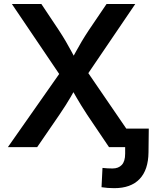

<svg xmlns="http://www.w3.org/2000/svg" viewBox="-20 -748 791 976"><path d="M20 0 314.5 -419.9V-322.3L40.5 -727.5H190.4L279.3 -594.2Q299.8 -563 314.5 -537.6Q329.1 -512.2 342.3 -488Q355.5 -463.9 370.1 -436.5H338.9Q354 -463.4 367.2 -487.8Q380.4 -512.2 395.5 -537.6Q410.6 -563 431.2 -594.2L521.5 -727.5H667.5L397 -329.1V-422.9L686.5 0H534.2L423.8 -163.6Q405.8 -191.4 392.6 -212.6Q379.4 -233.9 367.7 -254.2Q356 -274.4 342.3 -298.8H364.3Q351.1 -274.9 339.1 -254.6Q327.1 -234.4 313.7 -212.9Q300.3 -191.4 281.2 -163.6L168.9 0ZM561 208.5Q543.9 208.5 527.8 207.3Q511.7 206.1 496.1 203.6L501 105.5Q512.7 106.9 526.4 107.7Q540 108.4 552.2 108.4Q582 108.4 599.1 90.3Q616.2 72.3 616.2 33.2V0H570.3V-94.2H736.3L734.9 26.4Q733.9 115.7 689.5 162.1Q645 208.5 561 208.5Z"/></svg>

Font: Inter 20pt SemiBold
Style: Regular
Weight: 600
Version: Version 4.001;git-66647c0bb